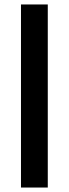

<svg xmlns="http://www.w3.org/2000/svg" viewBox="-20 -740 308 860"><path d="M74 100V-720H194V100Z"/></svg>

Font: DM Sans 10pt SemiBold
Style: Regular
Weight: 600
Version: Version 4.004;gftools[0.9.30]